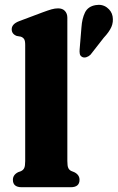

<svg xmlns="http://www.w3.org/2000/svg" viewBox="-20 -784 493 804"><path d="M262 -710V-109.5Q262 -89 266 -80.5Q270 -72 278.5 -68L291 -63Q313 -52 313 -31Q313 0 276 0H71Q34 0 34 -31Q34 -52 56 -63L69 -68Q77.5 -72 81.5 -80.5Q85.5 -89 85.5 -109.5V-596Q85.5 -613.5 80.8 -620.5Q76 -627.5 67 -630.5L50 -633.5Q29 -641.5 29 -661.5Q29 -683.5 60.5 -695.5L159 -732.5Q182 -741 196 -745Q210 -749 223.5 -749Q242 -749 252 -738Q262 -727 262 -710ZM321 -668.5Q323.5 -706.5 336 -731.8Q348.5 -757 380 -762.5Q407.5 -767.5 427.5 -752.8Q447.5 -738 451.5 -715.5Q455.5 -692 446.5 -671.2Q437.5 -650.5 414.5 -626L359 -555Q352 -548 342.5 -544.8Q333 -541.5 325 -545Q316 -549.5 314.2 -558.2Q312.5 -567 313.5 -577.5Z"/></svg>

Font: Fraunces 9pt S050
Style: Bold
Weight: 700
Version: Version 1.000; ttfautohint (v1.8.3)